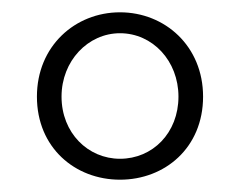

<svg xmlns="http://www.w3.org/2000/svg" viewBox="-20 -766 390 312"><path d="M175 -508C123 -508 80 -550 80 -609C80 -667 123 -712 175 -712C228 -712 270 -667 270 -609C270 -550 228 -508 175 -508ZM175 -474C248 -474 310 -526 310 -609C310 -691 248 -746 175 -746C102 -746 40 -691 40 -609C40 -526 102 -474 175 -474Z"/></svg>

Font: Noto Serif CJK JP
Style: Regular
Weight: 400
Designer: Ryoko NISHIZUKA 西塚涼子 (kana & ideographs); Frank Grießhammer (Latin, Greek & Cyrillic); Wenlong ZHANG 张文龙 (bopomofo); San
Foundry: Adobe Systems Incorporated
Version: Version 1.000;PS 1;hotconv 16.6.53;makeotf.lib2.5.65590